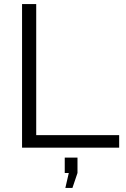

<svg xmlns="http://www.w3.org/2000/svg" viewBox="-20 -730 623 949"><path d="M89 0H569V-62H159V-710H89ZM303 199H338L363 125V49H300V125H320Z"/></svg>

Font: FIGSv2-sans-serif
Style: Regular
Weight: 400
Designer: Matt McInerney, Pablo Impallari, Rodrigo Fuenzalida,Mirko Velimirovic
Foundry: Matt McInerney, Pablo Impallari, Rodrigo Fuenzalida
Version: Version 4.021;hotconv 1.0.109;makeotfexe 2.5.65596